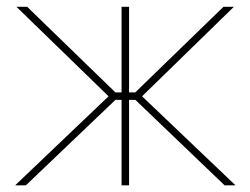

<svg xmlns="http://www.w3.org/2000/svg" viewBox="-20 -556 751 576"><path d="M25.4 0 305.7 -267.1 29.3 -535.6H61.5L326.2 -278.8H344.7V-535.6H367.2V-278.8H385.7L650.4 -535.6H681.6L406.2 -267.1L686.5 0H653.8L386.2 -256.3H367.2V0H344.7V-256.3H326.2L57.6 0Z"/></svg>

Font: Inter 20pt Thin
Style: Regular
Weight: 250
Version: Version 4.001;git-66647c0bb